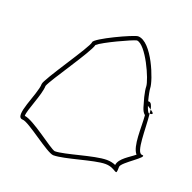

<svg xmlns="http://www.w3.org/2000/svg" viewBox="-118 -839 895 893"><g transform="rotate(20 330.0 -392.5)"><path d="M49 -192C48 -221 91 -310 92 -356C104 -390 236 -575 245 -614C269 -636 399 -696 419 -700C465 -698 533 -545 533 -513C533 -503 536 -485 541 -464L554 -418C558 -406 562 -395 573 -386C578 -325 570 -233 599 -200C574 -179 526 -155 522 -121C511 -126 496 -130 478 -130C415 -130 285 -85 236 -85C213 -89 93 -188 49 -192ZM46 -172C76 -172 205 -65 236 -65C292 -65 422 -110 478 -110C535 -110 542 -62 542 -119C542 -142 660 -208 623 -208C593 -208 599 -328 591 -400H589C583 -400 577 -414 571 -432L589 -420C585 -440 579 -452 569 -452H565C558 -478 553 -505 553 -513C553 -548 488 -720 418 -720C398 -720 226 -640 226 -621C226 -598 72 -381 72 -358C72 -308 -4 -172 46 -172ZM589 -420C590 -414 590 -407 591 -400C613 -401 604 -410 589 -420Z"/></g></svg>

Font: CiSf CamouflageKit II
Style: Outline
Weight: 400
Version: Version 1